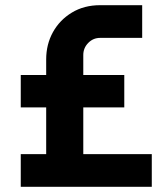

<svg xmlns="http://www.w3.org/2000/svg" viewBox="-20 -720 640 740"><path d="M60 0V-126H158V-491Q158 -549 184 -596Q210 -643 257 -671.5Q304 -700 366 -700H528V-574H366Q339 -574 320 -554.5Q301 -535 301 -508V-126H565V0ZM60 -306V-431H459V-306Z"/></svg>

Font: MuseoModerno Thin SemiBold
Style: Regular
Weight: 600
Version: Version 1.003